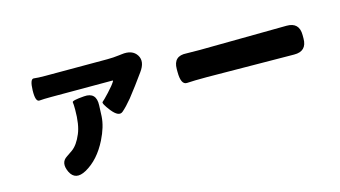

<svg xmlns="http://www.w3.org/2000/svg" viewBox="-78 -849 2155 1218"><g transform="rotate(-15 1000.0 -240.0)"><path d="M360 81Q285 122 253 57Q222 -9 270 -39Q274 -42 308 -65Q346 -92 373 -157Q397 -213 397 -312Q397 -349 394.5 -361Q392 -373 473 -379Q555 -386 551 -299L548 -227Q544 -160 504 -80Q448 32 360 81ZM611 -252Q568 -307 578 -314.5Q588 -322 625 -361.5Q662 -401 676 -425Q678 -429 673 -429H270Q221 -429 193.5 -426.5Q166 -424 168 -500Q170 -575 195 -571.5Q220 -568 270 -568H677Q716 -568 755 -573L772 -575Q844 -585 873 -539Q901 -494 857 -434L803 -360Q777 -325 750 -291Q712 -245 683.5 -221Q655 -197 611 -252Z M1086 -375V-394Q1086 -480 1172 -474Q1179 -473 1259 -473L1829 -479Q1913 -480 1913 -396V-373Q1913 -289 1829 -290L1259 -295Q1168 -295 1127 -292Q1086 -289 1086 -375Z"/></g></svg>

Font: Resource Han Rounded JP Heavy
Style: Regular
Weight: 900
Designer: Cyano Hao (round all glyphs); Ryoko NISHIZUKA 西塚涼子 (kana, bopomofo & ideographs); Paul D. Hunt (Latin, Greek & Cyrillic)
Foundry: Cyano Hao
Version: 0.990